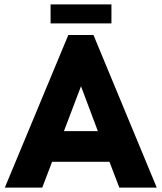

<svg xmlns="http://www.w3.org/2000/svg" viewBox="-20 -857 738 877"><path d="M292 -697H407L696 0H525L480 -118H218L173 0H2ZM427 -258 350 -463 272 -258ZM211 -837H489V-750H211Z"/></svg>

Font: Hanken Grotesk Black
Style: Regular
Weight: 900
Designer: Alfredo Marco Pradil
Foundry: Hanken Design Co.
Version: Version 3.014